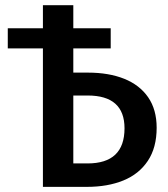

<svg xmlns="http://www.w3.org/2000/svg" viewBox="-20 -728 655 748"><path d="M322.6 -445.1Q404.1 -445.1 464.1 -421Q524.1 -396.9 557.2 -349Q590.3 -301 590.3 -230.3Q590.3 -152.8 555.9 -101.3Q521.5 -49.7 460.5 -24.9Q399.5 0 318.5 0H147.2V-539.5H10.3V-617.9H147.2V-707.7H265.6V-617.9H411.3V-539.5H265.6V-445.1ZM321 -91.3Q465.1 -91.3 465.1 -228.2Q465.1 -355.9 321.5 -355.9H265.6V-91.3Z"/></svg>

Font: Fira Code Fixed Medium
Style: Regular
Weight: 500
Monospace: yes
Designer: Carrois Corporate, Edenspiekermann AG, Nikita Prokopov
Foundry: Carrois Corporate, Edenspiekermann AG, Nikita Prokopov
Version: Version 5.002